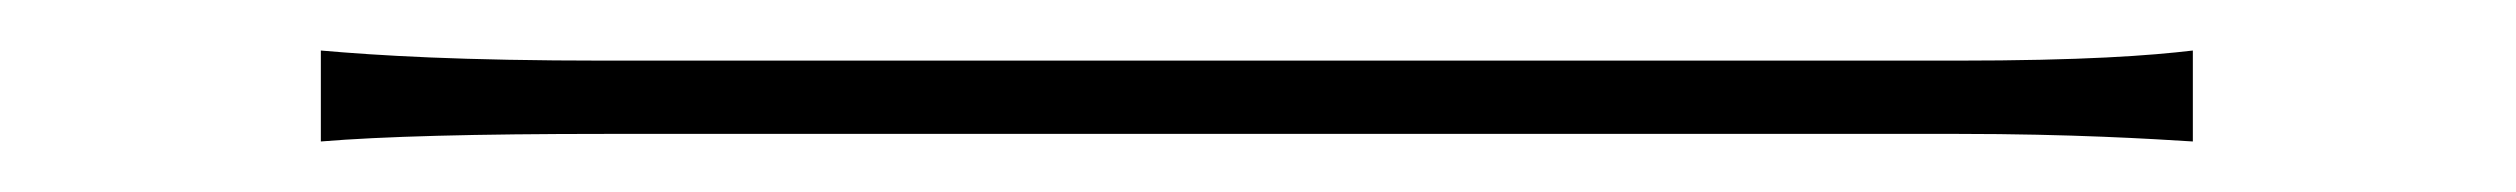

<svg xmlns="http://www.w3.org/2000/svg" viewBox="-20 -405 996 76"><path d="M107 -349C131 -351 168 -352 220 -352H755C800 -352 832 -350 848 -349V-385C831 -383 805 -381 754 -381H220C162 -381 130 -383 107 -385Z"/></svg>

Font: Kinto Sans Thin
Style: Regular
Weight: 100
Designer: Authors: Ryoko NISHIZUKA  (kana & ideographs); Paul D. Hunt (Latin, Greek & Cyrillic); Wenlong ZHANG  (bopomofo); Sandol
Foundry: Adobe Systems Incorporated, ookami Inc.
Version: Version 0.001